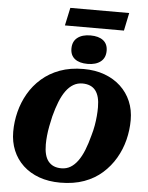

<svg xmlns="http://www.w3.org/2000/svg" viewBox="-69 -1169 954 1241"><g transform="rotate(5 407.5 -548.5)"><path d="M369 17Q293 17 232 -5Q171 -27 127.5 -67.5Q84 -108 61 -163.5Q38 -219 38 -285Q38 -350 54 -413.5Q70 -477 102.5 -533.5Q135 -590 185 -634Q235 -678 302.5 -703Q370 -728 456 -728Q532 -728 593 -705.5Q654 -683 697.5 -642.5Q741 -602 764.5 -547Q788 -492 788 -425Q788 -360 772 -296.5Q756 -233 723 -176.5Q690 -120 640.5 -76Q591 -32 523.5 -7.5Q456 17 369 17ZM457 -634Q425 -634 398.5 -618.5Q372 -603 350.5 -573.5Q329 -544 312 -501.5Q295 -459 281 -405Q273 -371 267 -339.5Q261 -308 258 -278Q255 -248 255 -221Q255 -185 262 -157.5Q269 -130 283.5 -112Q298 -94 319 -85Q340 -76 368 -76Q401 -76 427 -91.5Q453 -107 474.5 -136.5Q496 -166 513 -208.5Q530 -251 544 -305Q554 -339 559.5 -371Q565 -403 567.5 -432.5Q570 -462 570 -489Q570 -526 563 -553Q556 -580 542 -598Q528 -616 506.5 -625Q485 -634 457 -634ZM478 -763Q532 -763 563 -787.5Q594 -812 594 -858Q594 -902 564.5 -925Q535 -948 482 -948Q428 -948 397 -923.5Q366 -899 366 -853Q366 -809 395.5 -786Q425 -763 478 -763ZM336 -1114H718L694 -998H311Z"/></g></svg>

Font: Roboto Serif 20pt ExtraBold
Style: Italic
Weight: 800
Italic angle: -10°
Version: Version 1.007